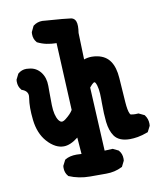

<svg xmlns="http://www.w3.org/2000/svg" viewBox="-76 -584 652 772"><g transform="rotate(-10 250.5 -197.5)"><path d="M327.6 -156.2V-172.4Q327.6 -220.2 316.9 -239.3Q314.9 -243.2 312.5 -243.2Q308.6 -243.2 301.3 -235.8Q296.9 -231.4 292 -225.1L305.2 34.7L338.4 33.2L361.3 44.4L362.3 45.9Q374.5 59.6 374.5 80.1Q374.5 83 374 87.9L362.3 111.3L359.9 112.3Q331.1 127 295.9 127H229.5Q184.1 127 143.6 109.9L142.6 108.4Q130.4 94.7 130.4 74.2Q130.4 71.3 130.9 66.4L142.6 43.5L144.5 42Q163.1 30.8 191.4 30.8Q200.7 30.8 211.4 31.7L206.1 -36.1Q173.8 -10.7 147 -10.7Q130.4 -10.7 114.7 -18.6Q95.7 -28.3 79.1 -47.4Q49.3 -81.5 43 -136.7Q40 -163.6 40 -185.8Q40 -208 43 -226.1Q43.9 -230.5 43.9 -234.9Q43.9 -254.9 21 -263.2L19 -263.7L17.6 -265.6Q5.4 -279.3 5.4 -299.8Q5.4 -302.7 5.9 -307.6L17.1 -330.1L18.1 -331.1Q32.7 -343.8 52.2 -343.8Q57.6 -343.8 63.5 -342.8Q92.3 -340.3 110.4 -316.9Q127.4 -294.4 127.4 -261.2V-236.8Q127.4 -212.9 127.9 -182.6Q128.9 -140.1 143.1 -119.1L147 -114.7Q151.4 -109.9 156.2 -109.9Q163.1 -109.9 172.4 -117.2Q193.8 -133.8 203.1 -149.4L189.9 -424.8Q189 -424.8 183.8 -424.8Q178.7 -424.8 168.9 -425.8Q159.2 -426.8 149.9 -428.7Q130.9 -432.6 112.3 -441.9L111.3 -443.4Q99.1 -457 99.1 -477.5Q99.1 -480.5 99.6 -485.4L110.8 -508.8L112.3 -510.3Q128.4 -522.5 148.9 -522.5Q154.8 -522.5 161.1 -521.5Q244.1 -515.6 265.6 -512.2Q272.5 -510.7 276.9 -506.6Q281.2 -502.4 283.2 -497.6Q286.6 -488.8 286.6 -476.8Q286.6 -464.8 284.2 -449.7L287.6 -340.8Q303.2 -346.2 319.8 -346.2Q330.6 -346.2 342.8 -343.8Q377 -336.9 394 -311.5Q411.1 -286.6 414.1 -242.2L420.9 -143.1Q423.3 -108.9 429.7 -95.7Q432.1 -90.3 434.1 -90.3Q442.9 -88.4 452.1 -88.4Q457.5 -88.4 465.3 -88.9L488.8 -77.6L489.7 -76.2Q501.5 -60.5 501.5 -40Q501.5 -37.1 501 -32.2L488.8 -8.3Q463.9 1 446 3.9Q428.2 6.8 414.1 6.8Q369.6 6.8 351.1 -19Q335.4 -41 331.1 -78.1Q327.6 -109.9 327.6 -156.2Z"/></g></svg>

Font: Bakudai
Style: Bold
Weight: 700
Version: Version 1.48